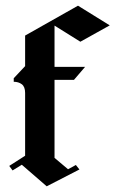

<svg xmlns="http://www.w3.org/2000/svg" viewBox="-20 -655 406 675"><path d="M68.3 -107.5V-328.3Q68.3 -350 56.7 -358.8Q45 -367.5 28.3 -367.5V-380L68.3 -422.5V-530L254.2 -635L365.8 -565.8L262.5 -508.3L171.7 -565V-515.8V-420H279.2L240 -374.2H171.7V-100L219.2 -60L246.7 -75L259.2 -59.2L144.2 0L56.7 -75.8L24.2 -55.8L12.5 -71.7Z"/></svg>

Font: Chomsky
Style: Regular
Weight: 400
Version: Version 2.3